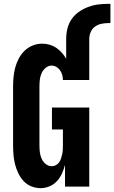

<svg xmlns="http://www.w3.org/2000/svg" viewBox="-20 -970 594 998"><path d="M191 8Q166 8 142.5 -1.5Q119 -11 102.5 -29Q86 -47 75 -70Q64 -93 58 -117Q52 -141 50 -165.5Q48 -190 48 -215V-520Q48 -545 50.5 -570.5Q53 -596 59.5 -620Q66 -644 78 -666.5Q90 -689 108 -706.5Q126 -724 150 -733.5Q174 -743 199 -743Q219 -743 238 -737.5Q257 -732 273 -721Q289 -710 302 -695.5Q315 -681 324 -664V-768Q324 -795 330.5 -821.5Q337 -848 352 -870Q367 -892 389.5 -908Q412 -924 437 -933.5Q462 -943 488.5 -946.5Q515 -950 542 -950H554V-850H542Q524 -850 506 -846Q488 -842 473.5 -831.5Q459 -821 451.5 -803.5Q444 -786 444 -768V-554H307Q307 -567 303.5 -580Q300 -593 292.5 -604Q285 -615 273.5 -622Q262 -629 248 -629Q231 -629 217 -617Q203 -605 196 -589Q189 -573 187 -555.5Q185 -538 185 -520V-215Q185 -197 187 -179.5Q189 -162 196 -146Q203 -130 217 -118Q231 -106 249 -106Q260 -106 270.5 -111.5Q281 -117 287.5 -126.5Q294 -136 297.5 -147Q301 -158 303.5 -169.5Q306 -181 306.5 -192.5Q307 -204 307 -215V-297H250V-411H444V0H318V-113Q312 -90 302 -68Q292 -46 276 -28.5Q260 -11 237.5 -1.5Q215 8 191 8Z"/></svg>

Font: Iosevka Curly Heavy
Style: Regular
Weight: 900
Monospace: yes
Designer: Belleve Invis
Foundry: Belleve Invis
Version: Version 22.1.2; ttfautohint (v1.8.4)